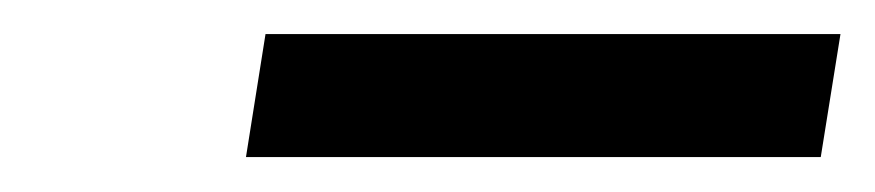

<svg xmlns="http://www.w3.org/2000/svg" viewBox="-20 -747 506 111"><path d="M465.9 -727.3H133.5L122.2 -656.2H454.5Z"/></svg>

Font: Magic Ui Pro
Style: Italic
Weight: 400
Italic angle: -9.39999°
Designer: Stefan Endress, Andreas Faust
Version: Version 1.000;FEAKit 1.0